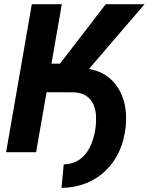

<svg xmlns="http://www.w3.org/2000/svg" viewBox="-20 -731 714 922"><path d="M407.2 -399.9Q499 -384.3 546.9 -308.6Q594.7 -232.9 583.5 -122.6Q569.3 10.3 486.3 89.4Q403.3 168.5 275.4 171.4L286.1 58.6Q391.6 54.2 427.7 -65.4Q444.3 -121.1 440.9 -176.8Q437.5 -228 410.4 -256.8Q383.3 -285.6 334.5 -287.6L203.6 -288.1L153.3 0H9.3L132.8 -710.9H276.9L227.1 -425.3H268.1L487.8 -710.9H674.3Z"/></svg>

Font: RobotoInd
Style: Bold Italic
Weight: 700
Italic angle: -12°
Designer: Google
Version: Version 2.001150; 2014